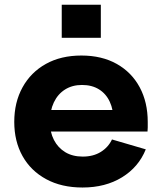

<svg xmlns="http://www.w3.org/2000/svg" viewBox="-20 -804 701 835"><path d="M339 11.5Q247.5 11.5 180.8 -24.8Q114 -61 78 -125.2Q42 -189.5 42 -274Q42 -359 78 -424.2Q114 -489.5 179.5 -526Q245 -562.5 334 -562.5Q423 -562.5 487.8 -526Q552.5 -489.5 587.5 -424.5Q622.5 -359.5 622.5 -273.5Q622.5 -259.5 622.5 -249.5Q622.5 -239.5 621.5 -232H471.5Q473 -243 473.2 -254.5Q473.5 -266 473.5 -280.5Q473.5 -326.5 457.5 -361.2Q441.5 -396 410.8 -415.2Q380 -434.5 336.5 -434.5Q294.5 -434.5 263 -414.8Q231.5 -395 214.2 -358.8Q197 -322.5 197 -274Q197 -229.5 214.5 -195.5Q232 -161.5 263.8 -142.2Q295.5 -123 340 -123Q385.5 -123 418.2 -143.2Q451 -163.5 467 -197.5L614 -154.5Q583 -77.5 510.8 -33Q438.5 11.5 339 11.5ZM138.5 -232V-325.5H532L548.5 -232ZM248.5 -783.5H418.5V-639.5H248.5Z"/></svg>

Font: Hepta Slab ExtraLight
Style: Bold
Weight: 700
Version: Version 1.102